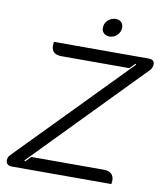

<svg xmlns="http://www.w3.org/2000/svg" viewBox="-94 -956 885 1033"><g transform="rotate(10 348.5 -439.5)"><path d="M9 -28Q9 -46 21 -58L605 -656L600 -660L572 -631H201Q146 -631 146 -681Q146 -686 148 -700H666Q697 -700 697 -674Q697 -665 693.5 -656Q690 -647 685 -642L102 -44L107 -40L136 -69H533Q559 -69 573 -56Q587 -43 587 -19Q587 -14 585 0H40Q26 0 17.5 -7.5Q9 -15 9 -28ZM394 -820Q394 -845 412 -862Q430 -879 455 -879Q474 -879 485 -868Q496 -857 496 -839Q496 -815 478.5 -797.5Q461 -780 437 -780Q418 -780 406 -791Q394 -802 394 -820Z"/></g></svg>

Font: K2D Light
Style: Italic
Weight: 300
Italic angle: -10°
Designer: Katatrad Aksorn Co.,Ltd.
Foundry: Cadson Demak Co.,Ltd.
Version: Version 1.000; ttfautohint (v1.6)